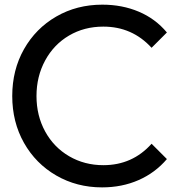

<svg xmlns="http://www.w3.org/2000/svg" viewBox="-20 -807 770 836"><path d="M33.3 -388.9Q33.3 -502.2 84.4 -592.8Q135.6 -683.3 225 -735Q314.4 -786.7 425.6 -786.7Q512.2 -786.7 584.4 -756.1Q656.7 -725.6 706.7 -665.6L640 -598.9Q555.6 -691.1 430 -691.1Q346.7 -691.1 280.6 -652.2Q214.4 -613.3 176.7 -543.9Q138.9 -474.4 138.9 -388.9Q138.9 -303.3 176.7 -234.4Q214.4 -165.6 281.1 -126.7Q347.8 -87.8 430 -87.8Q556.7 -87.8 640 -181.1L706.7 -114.4Q655.6 -54.4 583.3 -22.8Q511.1 8.9 424.4 8.9Q314.4 8.9 225 -42.8Q135.6 -94.4 84.4 -185Q33.3 -275.6 33.3 -388.9Z"/></svg>

Font: Paperlogy 5 Medium
Style: Regular
Weight: 500
Designer: redesigned by Lee Juim, glyphs from Gmarket Sans & Montserrat
Foundry: PT&
Version: Version 1.001